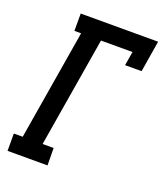

<svg xmlns="http://www.w3.org/2000/svg" viewBox="-136 -825 780 916"><g transform="rotate(20 254.0 -367.5)"><path d="M11 0V-88H56L149 -647H115V-735H508L482 -576H398L410 -647H250L157 -88H213L214 0Z"/></g></svg>

Font: Iosevka Curly Slab Semibold
Style: Italic
Weight: 600
Italic angle: -9°
Monospace: yes
Designer: Belleve Invis
Foundry: Belleve Invis
Version: Version 22.1.2; ttfautohint (v1.8.4)